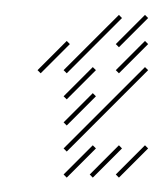

<svg xmlns="http://www.w3.org/2000/svg" viewBox="-20 -239 223 263"><path d="M71.4 -31.4 182.9 -142.9 178.6 -147.1 67.1 -35.7ZM71.4 -67.1 111.4 -107.1 107.1 -111.4 67.1 -71.4ZM71.4 -102.9 111.4 -142.9 107.1 -147.1 67.1 -107.1ZM71.4 -138.6 147.1 -214.3 142.9 -218.6 67.1 -142.9ZM107.1 4.3 147.1 -35.7 142.9 -40 102.9 0ZM142.9 -138.6 182.9 -178.6 178.6 -182.9 138.6 -142.9ZM142.9 4.3 182.9 -35.7 178.6 -40 138.6 0ZM71.4 4.3 111.4 -35.7 107.1 -40 67.1 0ZM35.7 -138.6 75.7 -178.6 71.4 -182.9 31.4 -142.9ZM142.9 -174.3 182.9 -214.3 178.6 -218.6 138.6 -178.6Z"/></svg>

Font: Gossip Low Needlepoint
Style: Regular
Weight: 100
Width: 3
Designer: Deborah Khodanovich
Version: Version 1.001;Glyphs 3.3.1 (3343)